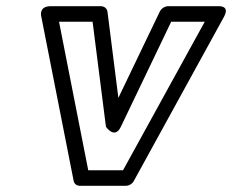

<svg xmlns="http://www.w3.org/2000/svg" viewBox="-20 -573 747 618"><path d="M369 -165 531 -503H639L376 -25H264L170 -503H278L321 -165C321 -165 349 -123 369 -165ZM361 -258 326 -535C325 -545 316 -553 305 -553H143C103 -553 113 -519 113 -519L217 9C219 19 227 25 237 25H385C395 25 406 19 411 9L701 -519C721 -556 684 -553 684 -553H521C511 -553 499 -546 494 -535Z"/></svg>

Font: Asimov
Style: WidOuIt
Weight: 500
Designer: Google
Version: Version 2.000980; 2014